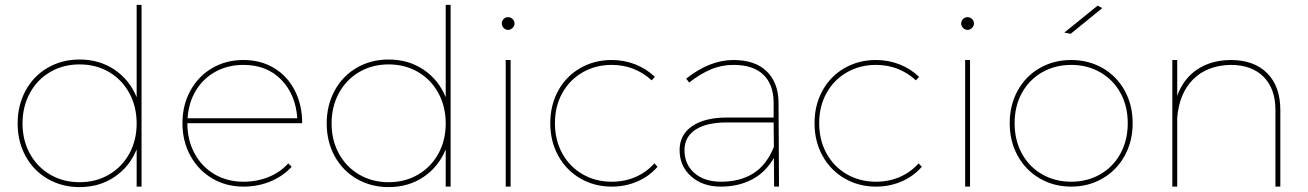

<svg xmlns="http://www.w3.org/2000/svg" viewBox="-20 -762 5341 784"><path d="M558 -742V0H538V-152Q509 -81 447.5 -39.5Q386 2 305 2Q233 2 175 -31.5Q117 -65 84.5 -124.5Q52 -184 52 -258Q52 -332 84.5 -392Q117 -452 175 -485.5Q233 -519 305 -519Q386 -519 447.5 -477.5Q509 -436 538 -365V-742ZM538 -258Q538 -327 508 -382Q478 -437 425 -468Q372 -499 305 -499Q238 -499 185 -468Q132 -437 102 -382Q72 -327 72 -258Q72 -189 102 -134.5Q132 -80 185 -49Q238 -18 305 -18Q372 -18 425 -49Q478 -80 508 -134.5Q538 -189 538 -258Z M1157 -95 1171 -81Q1135 -42 1084 -21Q1033 0 974 0Q903 0 846.5 -33.5Q790 -67 757.5 -126Q725 -185 725 -259Q725 -333 757.5 -392Q790 -451 846.5 -484Q903 -517 974 -517Q1045 -517 1099.5 -484Q1154 -451 1184 -392Q1214 -333 1214 -259H745Q745 -190 774.5 -135.5Q804 -81 856 -50.5Q908 -20 974 -20Q1030 -20 1077.5 -39.5Q1125 -59 1157 -95ZM746 -279H1194Q1187 -377 1128 -437Q1069 -497 974 -497Q911 -497 860.5 -469.5Q810 -442 780 -392.5Q750 -343 746 -279Z M1820 -742V0H1800V-152Q1771 -81 1709.5 -39.5Q1648 2 1567 2Q1495 2 1437 -31.5Q1379 -65 1346.5 -124.5Q1314 -184 1314 -258Q1314 -332 1346.5 -392Q1379 -452 1437 -485.5Q1495 -519 1567 -519Q1648 -519 1709.5 -477.5Q1771 -436 1800 -365V-742ZM1800 -258Q1800 -327 1770 -382Q1740 -437 1687 -468Q1634 -499 1567 -499Q1500 -499 1447 -468Q1394 -437 1364 -382Q1334 -327 1334 -258Q1334 -189 1364 -134.5Q1394 -80 1447 -49Q1500 -18 1567 -18Q1634 -18 1687 -49Q1740 -80 1770 -134.5Q1800 -189 1800 -258Z M2081 -666Q2081 -656 2073 -648Q2065 -640 2055 -640Q2044 -640 2036.5 -648Q2029 -656 2029 -666Q2029 -677 2036.5 -684.5Q2044 -692 2055 -692Q2065 -692 2073 -684.5Q2081 -677 2081 -666ZM2045 -517H2065V0H2045Z M2478 -497Q2412 -497 2359 -466.5Q2306 -436 2276 -382Q2246 -328 2246 -259Q2246 -190 2276 -135.5Q2306 -81 2359 -50.5Q2412 -20 2478 -20Q2531 -20 2575.5 -39.5Q2620 -59 2652 -95L2665 -81Q2631 -42 2582.5 -21Q2534 0 2478 0Q2407 0 2349.5 -33.5Q2292 -67 2259.5 -126Q2227 -185 2227 -259Q2227 -333 2259.5 -392Q2292 -451 2349.5 -484Q2407 -517 2478 -517Q2529 -517 2574.5 -499Q2620 -481 2654 -448L2641 -434Q2572 -497 2478 -497Z M3141 0 3140 -117Q3106 -58 3050.5 -29Q2995 0 2923 0Q2849 0 2802 -42Q2755 -84 2755 -149Q2755 -212 2806.5 -247Q2858 -282 2947 -282H3139V-345Q3138 -418 3096.5 -457.5Q3055 -497 2975 -497Q2926 -497 2882.5 -478.5Q2839 -460 2794 -425L2782 -441Q2878 -517 2975 -517Q3063 -517 3110.5 -471Q3158 -425 3159 -345L3161 0ZM3140 -162 3139 -262H2947Q2865 -262 2820 -232.5Q2775 -203 2775 -149Q2775 -91 2815.5 -55.5Q2856 -20 2924 -20Q3002 -20 3056 -54Q3110 -88 3140 -162Z M3557 -497Q3491 -497 3438 -466.5Q3385 -436 3355 -382Q3325 -328 3325 -259Q3325 -190 3355 -135.5Q3385 -81 3438 -50.5Q3491 -20 3557 -20Q3610 -20 3654.5 -39.5Q3699 -59 3731 -95L3744 -81Q3710 -42 3661.5 -21Q3613 0 3557 0Q3486 0 3428.5 -33.5Q3371 -67 3338.5 -126Q3306 -185 3306 -259Q3306 -333 3338.5 -392Q3371 -451 3428.5 -484Q3486 -517 3557 -517Q3608 -517 3653.5 -499Q3699 -481 3733 -448L3720 -434Q3651 -497 3557 -497Z M3957 -666Q3957 -656 3949 -648Q3941 -640 3931 -640Q3920 -640 3912.5 -648Q3905 -656 3905 -666Q3905 -677 3912.5 -684.5Q3920 -692 3931 -692Q3941 -692 3949 -684.5Q3957 -677 3957 -666ZM3921 -517H3941V0H3921Z M4462 -739 4481 -729 4352 -624 4326 -629ZM4605 -259Q4605 -185 4572.5 -126Q4540 -67 4482.5 -33.5Q4425 0 4354 0Q4283 0 4225.5 -33.5Q4168 -67 4135.5 -126Q4103 -185 4103 -259Q4103 -333 4135.5 -392Q4168 -451 4225.5 -484Q4283 -517 4354 -517Q4425 -517 4482.5 -484Q4540 -451 4572.5 -392Q4605 -333 4605 -259ZM4123 -259Q4123 -190 4152.5 -135.5Q4182 -81 4235 -50.5Q4288 -20 4354 -20Q4420 -20 4473 -50.5Q4526 -81 4555.5 -135.5Q4585 -190 4585 -259Q4585 -328 4555.5 -382Q4526 -436 4473 -466.5Q4420 -497 4354 -497Q4288 -497 4235 -466.5Q4182 -436 4152.5 -382Q4123 -328 4123 -259Z M5208 -313V0H5188V-313Q5188 -400 5139.5 -448.5Q5091 -497 5005 -497Q4909 -495 4852 -438Q4795 -381 4787 -281V0H4767V-517H4787V-371Q4812 -440 4868 -478Q4924 -516 5005 -517Q5101 -517 5154.5 -463Q5208 -409 5208 -313Z"/></svg>

Font: TypoPRO Montserrat
Style: Regular
Weight: 250
Designer: Julieta Ulanovsky
Foundry: Julieta Ulanovsky
Version: Version 6.001